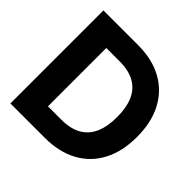

<svg xmlns="http://www.w3.org/2000/svg" viewBox="-182 -884 1049 1049"><g transform="rotate(45 342.5 -359.5)"><path d="M40.6 0V-718.8H307.6Q417.6 -718.8 496.3 -675.5Q575 -632.2 617.2 -551.9Q659.4 -471.6 659.4 -359.8Q659.4 -247.9 617.3 -167.4Q575.2 -86.9 496 -43.5Q416.8 0 305.5 0ZM196.9 -134H298.8Q369.5 -134 415.4 -159.6Q461.2 -185.3 483.4 -235.5Q505.7 -285.8 505.7 -359.8Q505.7 -433.7 483.3 -483.8Q460.8 -533.9 415.3 -559.3Q369.7 -584.8 299.8 -584.8H196.9Z"/></g></svg>

Font: Inter Display V
Style: Regular
Weight: 400
Designer: Rasmus Andersson
Foundry: rsms
Version: Version 3.015;git-src